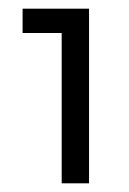

<svg xmlns="http://www.w3.org/2000/svg" viewBox="-20 -842 298 442"><path d="M122 -766H32V-822H185V-420H122Z"/></svg>

Font: Sora-SIA Light
Style: Regular
Weight: 300
Designer: Jonathan Barnbrook, Julián Moncada
Foundry: Barnbrook Fonts
Version: Version 2.000